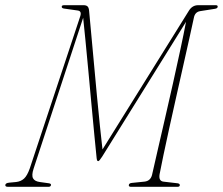

<svg xmlns="http://www.w3.org/2000/svg" viewBox="-44 -720 859 740"><path d="M152.5 -6.5Q151 0 143 0H-13Q-24 0 -23.5 -6.5Q-23.5 -14.5 -8.5 -16L18 -18.5Q36.5 -20.5 48.8 -31.8Q61 -43 71 -71.5L265.5 -658Q271.5 -677.5 255.5 -679.5L202.5 -687Q193 -688.5 194 -695Q194 -700 204.5 -700H278Q288.5 -700 293.5 -695.2Q298.5 -690.5 299.5 -677.5Q302.5 -646.5 307.2 -594Q312 -541.5 317.8 -478.8Q323.5 -416 329.5 -352.2Q335.5 -288.5 341.2 -233.8Q347 -179 351 -144L684.5 -679.5Q697.5 -700 720 -700H787.5Q795.5 -700 795 -694Q794.5 -687.5 784 -686L727 -677Q707 -673.5 703 -650.5Q696.5 -620.5 685.8 -572Q675 -523.5 661.8 -465Q648.5 -406.5 634.8 -344.8Q621 -283 608.2 -225.2Q595.5 -167.5 585.8 -121.2Q576 -75 571 -48Q567 -22.5 585.5 -20L641 -13.5Q649.5 -12 649 -6Q648.5 0 640 0H461Q451.5 0 452.5 -7Q453.5 -14 464 -15L513 -20Q536 -22.5 542 -46Q550 -81.5 563 -138Q576 -194.5 591.5 -261.8Q607 -329 622.5 -398Q638 -467 651.2 -529Q664.5 -591 673 -636L349.5 -116Q338.5 -99 335 -99Q331 -99 329.8 -103Q328.5 -107 328.5 -110Q325 -143 319.8 -197.8Q314.5 -252.5 308.5 -317.5Q302.5 -382.5 296.5 -447.2Q290.5 -512 285.2 -566Q280 -620 276.5 -651.5L85.5 -70Q77 -44 83.5 -32.5Q90 -21 109.5 -18.5L145 -13.5Q153.5 -12 152.5 -6.5Z"/></svg>

Font: Fraunces 144pt S050 Thin
Style: Italic
Weight: 100
Italic angle: -16°
Version: Version 1.000; ttfautohint (v1.8.3)